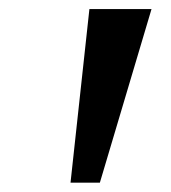

<svg xmlns="http://www.w3.org/2000/svg" viewBox="-20 -855 376 422"><path d="M313 -835 199.5 -453.5H135L176.5 -835Z"/></svg>

Font: Merriweather 24pt SemiCondensed Black
Style: Italic
Weight: 900
Width: 4
Italic angle: -7.8°
Designer: Eben Sorkin
Foundry: Eben Sorkin
Version: Version 2.101